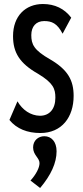

<svg xmlns="http://www.w3.org/2000/svg" viewBox="-20 -652 415 957"><path d="M181 11C288 11 347 -68 347 -174C347 -251 319 -304 230 -356C149 -402 136 -431 136 -477C136 -520 160 -547 200 -547C238 -547 265 -536 292 -484L335 -564C301 -609 253 -632 194 -632C107 -632 45 -572 45 -472C45 -390 78 -336 170 -284C246 -238 256 -209 256 -165C256 -108 226 -75 179 -75C132 -76 92 -104 67 -147L27 -54C63 -10 116 11 181 11ZM180 285C234 221 262 160 262 102C262 54 236 27 201 27C171 27 145 48 145 83C145 121 177 135 177 161C177 184 160 217 132 248Z"/></svg>

Font: Inconsolata Condensed
Style: Bold
Weight: 700
Width: 3
Monospace: yes
Designer: Raph Levien, Cyreal, Brenton Simpson
Foundry: Raph Levien, Cyreal, Google
Version: Version 3.100